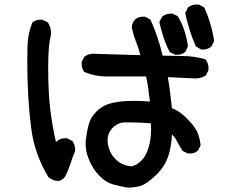

<svg xmlns="http://www.w3.org/2000/svg" viewBox="-20 -819 1040 862"><path d="M364.3 -172.9Q364.3 -182.6 365.2 -191.4Q370.1 -231.4 378.9 -261.7Q386.7 -293 413.1 -318.4Q436.5 -341.8 467.8 -352.5Q511.7 -366.2 580.1 -366.2Q612.3 -366.2 653.3 -363.3Q648.4 -393.6 646.5 -414.1Q642.6 -448.2 635.7 -475.6H460Q407.2 -475.6 360.4 -495.1L358.4 -496.1Q346.7 -510.7 346.7 -532.2Q346.7 -535.2 346.7 -541L358.4 -564.5L360.4 -565.4Q377.9 -578.1 402.3 -578.1Q409.2 -578.1 416 -577.1L610.4 -571.3Q602.5 -602.5 590.8 -631.8Q579.1 -661.1 571.3 -696.3Q573.2 -716.8 585.9 -731.4Q600.6 -744.1 622.1 -744.1Q625 -744.1 630.9 -744.1L655.3 -731.4Q690.4 -654.3 710 -569.3Q778.3 -567.4 801.8 -567.4Q852.5 -567.4 902.3 -552.7L904.3 -549.8Q916 -534.2 916 -512.7Q916 -509.8 916 -503.9L904.3 -480.5Q882.8 -466.8 858.4 -466.8L733.4 -472.7Q743.2 -418 752 -333Q779.3 -323.2 804.7 -300.8Q832 -276.4 853.5 -247.1Q875 -217.8 880.9 -167L869.1 -143.6Q859.4 -134.8 850.1 -132.3Q840.8 -129.9 835 -129.9Q829.1 -129.9 823.2 -129.9L799.8 -141.6Q784.2 -166 772.5 -188.5Q765.6 -202.1 752 -215.8Q750 -168.9 738.3 -127Q722.7 -73.2 679.7 -32.2Q636.7 8.8 609.4 16.1Q582 23.4 553.7 23.4H552.7Q518.6 17.6 487.3 8.8Q453.1 -1 423.8 -32.2Q394.5 -63.5 377.9 -106.4Q364.3 -139.6 364.3 -172.9ZM120.1 -243.2Q102.5 -377.9 102.5 -542Q102.5 -612.3 105.5 -638.7Q109.4 -677.7 125 -716.8L126 -718.8Q140.6 -730.5 162.1 -730.5Q165 -730.5 170.9 -730.5L194.3 -718.8Q209 -697.3 209 -672.9Q209 -662.1 207 -654.3Q196.3 -611.3 196.3 -517.6Q196.3 -402.3 206.1 -324.7Q215.8 -247.1 231.4 -180.7L235.4 -185.5Q251 -198.2 272.5 -198.2Q275.4 -198.2 281.2 -198.2L304.7 -186.5Q317.4 -168.9 317.4 -147.5Q317.4 -140.6 316.4 -137.7Q304.7 -111.3 295.9 -83Q287.1 -54.7 273.4 -28.3Q270.5 -23.4 265.6 -18.6Q252.9 -6.8 238.3 -6.8Q220.7 -6.8 198.2 -22.5Q134.8 -127 120.1 -243.2ZM636.7 -129.9Q658.2 -175.8 658.2 -239.3Q658.2 -255.9 657.2 -265.6Q594.7 -269.5 570.3 -269.5Q545.9 -269.5 536.1 -269.5Q503.9 -266.6 480.5 -239.3Q462.9 -217.8 462.9 -189.5Q462.9 -168 471.7 -145.5Q481.4 -119.1 502.9 -100.6Q531.2 -74.2 573.2 -72.3L593.8 -81.1Q622.1 -98.6 636.7 -129.9ZM746.1 -757.8Q749 -757.8 754.9 -757.8L778.3 -746.1Q797.9 -712.9 808.1 -680.7Q818.4 -648.4 824.2 -612.3L812.5 -586.9Q802.7 -578.1 793.5 -575.7Q784.2 -573.2 778.3 -573.2Q772.5 -573.2 766.6 -573.2L742.2 -585Q724.6 -619.1 714.4 -650.9Q704.1 -682.6 695.3 -719.7L708 -744.1Q723.6 -757.8 746.1 -757.8ZM863.3 -798.8Q866.2 -798.8 872.1 -798.8L896.5 -786.1Q928.7 -716.8 941.4 -634.8L929.7 -611.3Q914.1 -596.7 892.6 -596.7Q888.7 -596.7 883.8 -596.7L859.4 -610.4Q829.1 -677.7 811.5 -760.7L824.2 -786.1Q841.8 -798.8 863.3 -798.8Z"/></svg>

Font: JasonHandwriting2
Style: SemiBold
Weight: 600
Version: Version 1.04.7